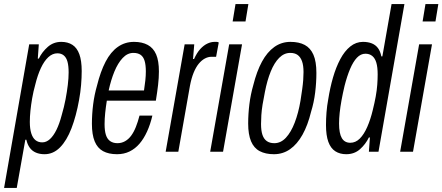

<svg xmlns="http://www.w3.org/2000/svg" viewBox="-44 -743 2166 940"><path d="M-24 177 99 -526H146L141 -456H146Q162 -489 190 -513.5Q218 -538 256 -538Q288 -538 310.5 -523.5Q333 -509 344.5 -477.5Q356 -446 356 -395Q356 -363 353 -327Q350 -291 343 -253Q329 -175 306 -115Q283 -55 250 -21.5Q217 12 174 12Q150 12 131.5 4Q113 -4 101.5 -20Q90 -36 85 -59H80L38 177ZM163 -46Q183 -46 200.5 -62Q218 -78 232.5 -107.5Q247 -137 258 -179Q270 -220 277 -257Q284 -294 288 -327.5Q292 -361 292 -388Q292 -420 286.5 -440.5Q281 -461 268.5 -471.5Q256 -482 237 -482Q213 -482 192.5 -463Q172 -444 156 -409.5Q140 -375 129 -330Q119 -294 113.5 -262Q108 -230 105 -201Q102 -172 102 -146Q102 -113 109 -90.5Q116 -68 129.5 -57Q143 -46 163 -46Z M529 12Q488 12 460.5 -3Q433 -18 419.5 -51Q406 -84 406 -137Q406 -184 412 -231.5Q418 -279 431 -324Q448 -393 473 -441Q498 -489 533 -513.5Q568 -538 612 -538Q652 -538 679.5 -523Q707 -508 720.5 -476.5Q734 -445 734 -393Q734 -362 730 -327.5Q726 -293 719 -250H479Q474 -219 471 -190Q468 -161 468 -135Q468 -103 474.5 -82.5Q481 -62 495.5 -52Q510 -42 531 -42Q551 -42 568 -51.5Q585 -61 598 -78.5Q611 -96 621 -121Q631 -146 639 -177H702Q692 -134 676 -99Q660 -64 639 -39.5Q618 -15 590.5 -1.5Q563 12 529 12ZM488 -300H661Q665 -325 667.5 -349Q670 -373 670 -393Q670 -425 664 -445Q658 -465 644.5 -474.5Q631 -484 609 -484Q580 -484 556.5 -459Q533 -434 516 -392.5Q499 -351 488 -300Z M767 0 860 -526H907L901 -454H906Q920 -485 936.5 -503Q953 -521 971 -529.5Q989 -538 1006 -538Q1012 -538 1017 -538Q1022 -538 1027 -535L1014 -465H991Q975 -465 959 -456.5Q943 -448 929 -431Q915 -414 904 -387Q893 -360 886 -323L829 0Z M1095 -638 1109 -723H1172L1158 -638ZM985 0 1078 -526H1141L1048 0Z M1297 12Q1256 12 1227.5 -3Q1199 -18 1185 -51.5Q1171 -85 1171 -138Q1171 -185 1177 -233Q1183 -281 1196 -326Q1213 -394 1238.5 -441Q1264 -488 1299 -513Q1334 -538 1378 -538Q1420 -538 1448 -523Q1476 -508 1490.5 -475Q1505 -442 1505 -386Q1505 -339 1499 -290Q1493 -241 1479 -196Q1463 -130 1437 -83.5Q1411 -37 1376 -12.5Q1341 12 1297 12ZM1299 -42Q1331 -42 1356 -69Q1381 -96 1399 -143Q1417 -190 1427 -249Q1432 -281 1435.5 -306Q1439 -331 1440.5 -351.5Q1442 -372 1442 -390Q1442 -423 1434.5 -443.5Q1427 -464 1413 -474Q1399 -484 1377 -484Q1347 -484 1323 -460Q1299 -436 1281.5 -393Q1264 -350 1253 -293Q1246 -259 1241.5 -231Q1237 -203 1235.5 -179.5Q1234 -156 1234 -136Q1234 -103 1241 -82.5Q1248 -62 1262.5 -52Q1277 -42 1299 -42Z M1651 12Q1620 12 1597.5 -2.5Q1575 -17 1563.5 -48.5Q1552 -80 1552 -131Q1552 -161 1554.5 -193Q1557 -225 1563 -257Q1572 -314 1586.5 -364Q1601 -414 1622 -453.5Q1643 -493 1671 -515.5Q1699 -538 1733 -538Q1758 -538 1776.5 -530.5Q1795 -523 1806.5 -507.5Q1818 -492 1823 -467H1828L1873 -723H1936L1809 0H1762L1767 -70H1762Q1746 -37 1718.5 -12.5Q1691 12 1651 12ZM1671 -44Q1697 -44 1717.5 -64.5Q1738 -85 1754 -121.5Q1770 -158 1781 -204Q1790 -240 1795.5 -270.5Q1801 -301 1803 -328Q1805 -355 1805 -379Q1805 -414 1798.5 -436Q1792 -458 1778.5 -469Q1765 -480 1745 -480Q1722 -480 1703.5 -460.5Q1685 -441 1670 -405.5Q1655 -370 1643 -323Q1634 -285 1628 -252Q1622 -219 1619 -190.5Q1616 -162 1616 -138Q1616 -90 1629.5 -67Q1643 -44 1671 -44Z M2025 -638 2039 -723H2102L2088 -638ZM1915 0 2008 -526H2071L1978 0Z"/></svg>

Font: Archivo ExtraCondensed Light
Style: Italic
Weight: 300
Width: 2
Italic angle: -10°
Designer: Hector Gatti
Foundry: Omnibus-Type
Version: Version 2.001